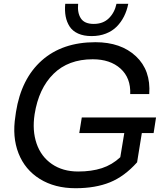

<svg xmlns="http://www.w3.org/2000/svg" viewBox="-20 -972 871 1010"><path d="M323.2 -952.1H391.1Q386.2 -904.8 405.3 -875.5Q424.3 -846.2 473.1 -846.2Q522.5 -846.2 552.7 -876Q583 -905.8 592.8 -952.1H654.8Q647.5 -915.5 632.3 -885.5Q617.2 -855.5 594 -832Q570.8 -808.6 537.1 -795.4Q503.4 -782.2 461.9 -782.2Q420.4 -782.2 391.1 -795.4Q361.8 -808.6 346.4 -832.3Q331.1 -856 325.4 -885.7Q319.8 -915.5 323.2 -952.1ZM377 18.1Q268.1 18.1 189.7 -30.5Q111.3 -79.1 77.4 -165.5Q43.5 -252 61 -360.8L64 -382.8Q91.8 -558.1 200 -654.1Q308.1 -750 481.9 -750Q616.2 -750 695.1 -676Q773.9 -602.1 765.1 -477.1H665Q668.5 -562 614 -611.1Q559.6 -660.2 467.8 -660.2Q339.4 -660.2 261.5 -583.5Q183.6 -506.8 162.1 -371.1Q148.9 -285.6 172.4 -217Q195.8 -148.4 252.9 -109.1Q310.1 -69.8 391.1 -69.8Q461.9 -69.8 515.9 -87.4Q569.8 -105 612.8 -145L633.8 -272H397L410.2 -354H800.8L788.1 -272H726.1L701.2 -118.2Q634.8 -43.9 558.3 -12.9Q481.9 18.1 377 18.1Z"/></svg>

Font: Sora Italic
Style: Regular
Weight: 400
Designer: Jonathan Barnbrook, Julián Moncada
Foundry: Barnbrook Fonts
Version: Version 2.000